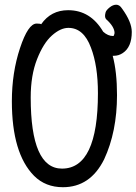

<svg xmlns="http://www.w3.org/2000/svg" viewBox="-20 -762 573 806"><path d="M244.1 23.9Q170.9 23.9 123 -23.9Q29.8 -118.2 29.8 -336.9Q29.8 -457 64 -560.1Q98.1 -663.1 133.8 -663.1Q149.9 -663.1 152.8 -660.2Q193.8 -719.2 266.1 -719.2Q359.9 -719.2 413.1 -628.9Q433.1 -610.8 455.1 -610.8Q459 -610.8 460.9 -623Q460.9 -649.9 424.8 -682.1Q420.9 -688 420.9 -694.6Q420.9 -701.2 423.3 -710.2Q425.8 -719.2 439.9 -730.7Q454.1 -742.2 468 -742.2Q481.9 -742.2 492.2 -726.1Q533.2 -669.9 533.2 -627.9Q533.2 -564 495.1 -539.1Q478 -527.8 458 -527.8H453.1Q471.2 -460 471.2 -362.8Q471.2 -209 417 -92.8Q358.9 23.9 244.1 23.9ZM240.2 -54.2Q391.1 -54.2 391.1 -371.1Q391.1 -485.8 361.8 -562Q331.1 -645 267.1 -645Q233.9 -645 198 -613Q162.1 -581.1 135.5 -513.4Q108.9 -445.8 108.9 -353Q108.9 -54.2 240.2 -54.2Z"/></svg>

Font: LXGW WenKai Mono GB Screen
Style: Regular
Weight: 400
Monospace: yes
Designer: LXGW / Fontworks Inc.
Foundry: LXGW / Fontworks Inc.
Version: Version 1.510;January 18,2025